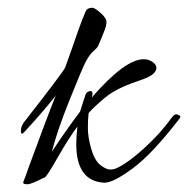

<svg xmlns="http://www.w3.org/2000/svg" viewBox="-20 -450 486 496"><path d="M217 -198Q303 -297 351 -297Q364 -297 374 -290Q384 -283 384 -275Q384 -261 361 -250Q355 -247 332 -239Q279 -221 251 -197.5Q223 -174 209 -158Q207 -143 207 -119.5Q207 -96 215.5 -66Q224 -36 239 -24Q254 -12 265 -12Q276 -12 286 -18Q313 -31 354.5 -69Q396 -107 425 -148Q432 -157 439 -154Q446 -151 446 -149Q446 -147 444 -144Q374 -53 323.5 -15.5Q273 22 250 22Q250 22 249 22Q177 18 177 -78Q177 -98 180 -123Q158 -94 129.5 -44Q101 6 96 8Q60 26 51.5 26Q43 26 41 24Q39 22 41 18Q43 14 56 -23Q103 -151 124 -203Q91 -161 42 -108Q34 -100 34 -111.5Q34 -123 41 -133Q145 -266 148.5 -276Q152 -286 166 -325Q199 -422 205 -426Q211 -430 218 -430Q225 -430 240 -416.5Q255 -403 255 -394Q255 -385 251 -374Q247 -363 241.5 -350Q236 -337 233.5 -331.5Q231 -326 221 -317.5Q211 -309 201 -289.5Q191 -270 159 -190Q127 -110 114 -58Q148 -110 187 -162Q196 -192 199 -199Q201 -211 209.5 -214Q218 -217 219 -209Q219 -204 217 -198Z"/></svg>

Font: Allura
Style: Regular
Weight: 400
Designer: Robert E. Leuschke
Foundry: Robert E. Leuschke
Version: Version 1.004